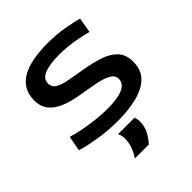

<svg xmlns="http://www.w3.org/2000/svg" viewBox="-210 -679 1024 1024"><g transform="rotate(-45 302.0 -167.0)"><path d="M33 -27 49 -112Q76 -103 118.5 -94.5Q161 -86 208.5 -80.5Q256 -75 297 -75Q453 -75 453 -146Q453 -172 426 -187.5Q399 -203 353.5 -212Q308 -221 253 -230Q193 -239 147.5 -257Q102 -275 77 -305.5Q52 -336 52 -383Q52 -549 319 -549Q388 -549 445 -538.5Q502 -528 534 -519L519 -433Q489 -442 433 -452Q377 -462 318 -462Q246 -462 207 -446Q168 -430 168 -396Q168 -367 192 -353Q216 -339 257 -331.5Q298 -324 350 -315Q412 -305 462.5 -288.5Q513 -272 542.5 -241Q572 -210 572 -156Q572 -93 534.5 -57Q497 -21 433 -5.5Q369 10 291 10Q221 10 151 -1Q81 -12 33 -27ZM213 215Q251 159 251 103Q251 78 241 60H365Q372 77 372 96Q372 129 356.5 160Q341 191 318 215Z"/></g></svg>

Font: Georama Extended Medium
Style: Regular
Weight: 500
Width: 7
Designer: Jean-Baptiste Levee
Foundry: Production Type
Version: Version 1.000